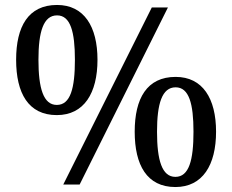

<svg xmlns="http://www.w3.org/2000/svg" viewBox="-20 -744 936 774"><path d="M209 -280C319 -280 373 -369 373 -503C373 -637 319 -724 210 -724C94 -724 45 -637 45 -503C45 -369 94 -280 209 -280ZM235 0H301L657 -714H592ZM209 -321C155 -321 135 -388 135 -503C135 -616 155 -682 210 -682C264 -682 282 -616 282 -503C282 -388 264 -321 209 -321ZM687 10C797 10 851 -79 851 -213C851 -347 797 -434 688 -434C572 -434 523 -347 523 -213C523 -79 572 10 687 10ZM687 -31C633 -31 613 -98 613 -213C613 -326 633 -392 688 -392C742 -392 760 -326 760 -213C760 -98 742 -31 687 -31Z"/></svg>

Font: Noto Fangsong KSS Rotated
Style: Regular
Weight: 400
Designer: LIU Zhao, ZHANG Congyu, Kushim JIANG
Foundry: Guyu Beijing Co. Ltd.
Version: Version 1.000;November 16, 2022;FontCreator 11.5.0.2427 64-b